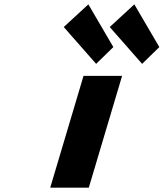

<svg xmlns="http://www.w3.org/2000/svg" viewBox="-20 -861 751 881"><path d="M363.3 -513H540.3L387.5 0H210.5ZM500.1 -645 421.1 -568 272.5 -737 385.4 -841ZM711.1 -645 632.1 -568 483.5 -737 596.4 -841Z"/></svg>

Font: Hussar
Style: BdOblThree
Weight: 700
Foundry: Cannot Into Space Fonts
Version: Version 2.00